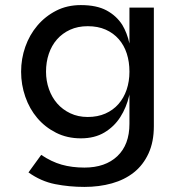

<svg xmlns="http://www.w3.org/2000/svg" viewBox="-20 -524 705 755"><path d="M298 -504Q360 -504 399 -483Q438 -462 461 -426Q480 -394 489 -353V-494H585V-28Q585 34 564 79.5Q543 125 506.5 154Q470 183 420 197Q370 211 312 211Q252 211 196.5 200Q141 189 92 154L142 85Q182 112 222.5 123.5Q263 135 312 135Q394 135 441.5 90Q489 45 489 -37V-153Q488 -150 488 -148Q477 -101 453 -63.5Q429 -26 390.5 -3Q352 20 298 20Q244 20 200.5 -2Q157 -24 126.5 -60Q96 -96 79.5 -143.5Q63 -191 63 -242Q63 -293 79.5 -340Q96 -387 127 -423.5Q158 -460 201 -482Q244 -504 298 -504ZM325 -64Q364 -64 394.5 -77.5Q425 -91 446 -115Q467 -139 478 -171.5Q489 -204 489 -242Q489 -281 478.5 -313.5Q468 -346 447 -370Q426 -394 395.5 -407.5Q365 -421 325 -421Q286 -421 255.5 -407Q225 -393 204 -369Q183 -345 172 -312.5Q161 -280 161 -242Q161 -206 172.5 -173.5Q184 -141 205 -117Q226 -93 256.5 -78.5Q287 -64 325 -64Z"/></svg>

Font: Syne Med Modified
Style: Regular
Weight: 500
Designer: Lucas Descroix
Foundry: Bonjour Monde
Version: Version 2.200